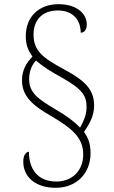

<svg xmlns="http://www.w3.org/2000/svg" viewBox="-20 -780 545 916"><path d="M246 116C345 116 412 47 412 -49C412 -104 396 -127 381 -151C406 -188 429 -226 429 -276C429 -352 387 -395 284 -450C184 -504 140 -538 140 -615C140 -683 180 -730 256 -730C327 -730 365 -686 365 -624C383 -624 394 -639 394 -664C394 -711 351 -760 259 -760C167 -760 103 -702 103 -607C103 -567 113 -541 135 -510C106 -480 85 -447 85 -396C85 -321 137 -276 223 -227C328 -165 377 -122 377 -42C377 31 327 86 249 86C159 86 118 26 118 -56C108 -56 91 -45 91 -9C91 65 150 116 246 116ZM362 -171C334 -201 294 -230 245 -258C161 -308 119 -338 119 -402C119 -443 134 -473 152 -491C183 -464 220 -440 273 -411C378 -352 393 -321 393 -267C393 -229 374 -192 362 -171Z"/></svg>

Font: Noto Serif Ethiopic SemiCondensed ExtraLight
Style: Regular
Weight: 200
Width: 4
Designer: Monotype Design Team
Foundry: Monotype Imaging Inc.
Version: Version 2.102